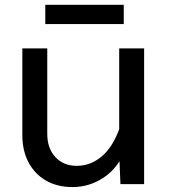

<svg xmlns="http://www.w3.org/2000/svg" viewBox="-20 -746 690 778"><path d="M171.5 -550V-203.5Q171.5 -145 204.5 -109.5Q237.5 -74 291 -74Q351.5 -74 399.2 -118.5Q447 -163 474.5 -257L491 -144Q459.5 -66.5 401.2 -27.2Q343 12 274 12Q211.5 12 166 -14.5Q120.5 -41 95.5 -88.2Q70.5 -135.5 70.5 -199V-550ZM564 -550V0H468L463 -124V-550ZM163.5 -648.5V-726.5H481.5V-648.5Z"/></svg>

Font: Azeret Mono Thin
Style: Regular
Weight: 100
Designer: Martin Vácha
Foundry: Displaay
Version: Version 1.002